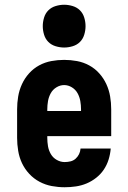

<svg xmlns="http://www.w3.org/2000/svg" viewBox="-20 -780 540 808"><path d="M252 8Q225 8 198 3Q171 -2 146.5 -15Q122 -28 103 -48.5Q84 -69 72.5 -93.5Q61 -118 56.5 -145.5Q52 -173 52 -200V-320Q52 -347 56.5 -374Q61 -401 72.5 -426Q84 -451 102.5 -471.5Q121 -492 145 -505Q169 -518 196 -523Q223 -528 250 -528Q277 -528 304 -523Q331 -518 355 -505Q379 -492 397.5 -471.5Q416 -451 427.5 -426Q439 -401 443.5 -374Q448 -347 448 -320V-207H179V-200Q179 -182 182 -164.5Q185 -147 194 -131.5Q203 -116 219 -107Q235 -98 252 -98Q265 -98 277 -101Q289 -104 298 -112Q307 -120 312.5 -131Q318 -142 319 -155H446Q444 -131 437 -108.5Q430 -86 417 -66.5Q404 -47 385 -32Q366 -17 344.5 -8Q323 1 299.5 4.5Q276 8 252 8ZM321 -313V-320Q321 -337 318 -354.5Q315 -372 306.5 -387.5Q298 -403 282.5 -412.5Q267 -422 250 -422Q233 -422 217.5 -412.5Q202 -403 193.5 -387.5Q185 -372 182 -354.5Q179 -337 179 -320V-313ZM250 -580Q232 -580 214 -585.5Q196 -591 183.5 -603.5Q171 -616 165.5 -634Q160 -652 160 -670Q160 -688 165.5 -706Q171 -724 183.5 -736.5Q196 -749 214 -754.5Q232 -760 250 -760Q268 -760 286 -754.5Q304 -749 316.5 -736.5Q329 -724 334.5 -706Q340 -688 340 -670Q340 -652 334.5 -634Q329 -616 316.5 -603.5Q304 -591 286 -585.5Q268 -580 250 -580Z"/></svg>

Font: Iosevka Curly Slab Heavy
Style: Regular
Weight: 900
Monospace: yes
Designer: Belleve Invis
Foundry: Belleve Invis
Version: Version 22.1.2; ttfautohint (v1.8.4)